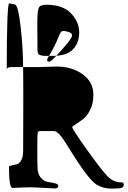

<svg xmlns="http://www.w3.org/2000/svg" viewBox="-20 -1109 758 1137"><path d="M259 -755Q259 -760 266 -770.5Q273 -781 292.5 -817Q312 -853 334 -907Q342 -926 355 -926Q366 -926 386.5 -919.5Q407 -913 407 -900Q407 -877 310 -775Q281 -744 271 -744Q259 -744 259 -755ZM20 -696Q20 -712 49 -712H215Q238 -712 268 -713.5Q298 -715 315 -715Q405 -715 469 -669.5Q533 -624 533 -547Q533 -496 513.5 -457.5Q494 -419 470.5 -402Q447 -385 427.5 -372.5Q408 -360 408 -356Q408 -344 492 -226.5Q576 -109 607 -76Q645 -29 699 -29Q713 -29 713 -17Q713 -2 701 3Q689 8 639 8Q592 8 553 -15Q503 -44 384 -239Q377 -250 374 -255Q326 -333 300 -333H279H218Q206 -333 203.5 -323Q201 -313 201 -262Q201 -214 201 -183Q201 -152 201.5 -143.5Q202 -135 202 -129.5Q202 -124 202 -121Q202 -80 221 -57.5Q240 -35 263.5 -31.5Q287 -28 306 -23.5Q325 -19 325 -9Q325 7 307 7Q306 7 238 3.5Q170 0 164 0Q135 0 95 2Q55 4 54 4Q33 4 33 -124Q33 -124 46 -128.5Q59 -133 75 -135Q91 -137 104 -157Q117 -177 117 -214Q117 -240 117.5 -354Q118 -468 118 -529Q118 -591 117.5 -642.5Q117 -694 117 -698Q117 -825 102 -952.5Q87 -1080 68.5 -1082.5Q50 -1085 35 -1089Q20 -1093 20 -696ZM201 -943Q201 -840 202 -815.5Q203 -791 209 -787Q224 -778 252 -778H262H291Q376 -778 412.5 -817Q449 -856 449 -917Q449 -979 400.5 -1030Q352 -1081 254 -1081Q217 -1081 209 -1061.5Q201 -1042 201 -971Z"/></svg>

Font: OFL Sorts Mill Goudy TT
Style: Regular
Weight: 500
Version: Version 003.000